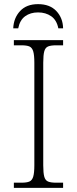

<svg xmlns="http://www.w3.org/2000/svg" viewBox="-20 -908 374 928"><path d="M47 0V-25H84Q109 -25 122 -30.5Q135 -36 140.5 -54Q146 -72 146 -109V-605Q146 -642 140.5 -660Q135 -678 122 -683.5Q109 -689 84 -689H47V-714H285V-689H251Q226 -689 212.5 -683.5Q199 -678 194 -660Q189 -642 189 -605V-109Q189 -72 194 -54Q199 -36 212.5 -30.5Q226 -25 251 -25H285V0ZM44 -771Q46 -821 77 -854.5Q108 -888 164 -888Q221 -888 252.5 -854.5Q284 -821 285 -771H262Q254 -811 227.5 -829.5Q201 -848 164 -848Q127 -848 101.5 -829.5Q76 -811 68 -771Z"/></svg>

Font: Noto Serif ExtraLight
Style: Regular
Weight: 200
Designer: Monotype Design Team
Foundry: Monotype Imaging Inc.
Version: Version 2.015; ttfautohint (v1.8.4.7-5d5b)